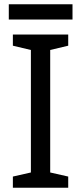

<svg xmlns="http://www.w3.org/2000/svg" viewBox="-20 -875 379 895"><path d="M298 0H40V-52L124 -71V-642L40 -662V-714H298V-662L214 -642V-71L298 -52ZM318 -855V-784H21V-855Z"/></svg>

Font: Noto Sans Old Turkic
Style: Regular
Weight: 400
Designer: Monotype Design Team
Foundry: Monotype Imaging Inc.
Version: Version 2.003; ttfautohint (v1.8.4.7-5d5b)